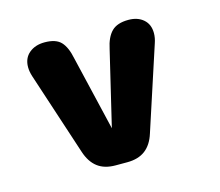

<svg xmlns="http://www.w3.org/2000/svg" viewBox="-76 -577 772 675"><g transform="rotate(-15 309.5 -240.0)"><path d="M266.5 1.5Q226 1.5 201 -17.8Q176 -37 163.5 -75.5L64.5 -377Q58.5 -395.5 58.5 -411.5Q58.5 -444 80.5 -462.5Q102.5 -481 137 -481Q178 -481 196.5 -461.2Q215 -441.5 223.5 -399L287.5 -128L352 -399Q360.5 -440.5 380.8 -460.8Q401 -481 442 -481Q475.5 -481 496.2 -463Q517 -445 517 -413Q517 -395.5 510.5 -377L412 -75.5Q400 -37 374.8 -17.8Q349.5 1.5 309 1.5Z"/></g></svg>

Font: Sono Monospace
Style: Bold
Weight: 700
Designer: Tyler Finck
Foundry: Tyler Finck
Version: Version 2.112